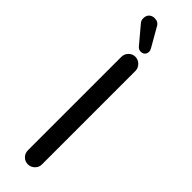

<svg xmlns="http://www.w3.org/2000/svg" viewBox="-299 -872 875 875"><g transform="rotate(45 139.0 -434.0)"><path d="M117.2 -731.4 49.8 -811.5Q40 -821.3 40 -836.9Q40 -854.5 50.3 -864.3Q60.5 -874 77.1 -874Q100.6 -874 110.4 -854.5L160.2 -767.6Q167 -755.9 167 -748Q167 -736.3 159.7 -728.5Q152.3 -720.7 139.6 -720.7Q126 -720.7 117.2 -731.4ZM93.8 -39.1V-641.6Q93.8 -660.2 106.9 -673.8Q120.1 -687.5 138.7 -687.5Q157.2 -687.5 170.9 -673.8Q184.6 -660.2 184.6 -641.6V-39.1Q184.6 -20.5 170.9 -7.3Q157.2 5.9 138.7 5.9Q120.1 5.9 106.9 -7.3Q93.8 -20.5 93.8 -39.1Z"/></g></svg>

Font: jf-openhuninn-1.0
Style: Regular
Weight: 400
Designer: [Kosugi Maru]
      Designed by Motoya company      

      [Varela Round]
      Joe Prince(Latin component); Avraham Co
Foundry: justfont CO.,LTD.
Version: 1.0